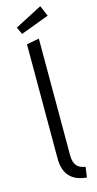

<svg xmlns="http://www.w3.org/2000/svg" viewBox="-143 -979 517 1024"><g transform="rotate(-15 115.5 -467.5)"><path d="M201 6Q76 -5 76 -132V-763L145 -776V-132Q145 -95 160 -75.5Q175 -56 209 -51ZM65 -823 47 -863 197 -941 222 -882Z"/></g></svg>

Font: Ubuntu Sans Condensed
Style: Regular
Weight: 400
Width: 3
Designer: Dalton Maag Ltd
Foundry: Dalton Maag Ltd
Version: Version 1.006; ttfautohint (v1.8.4.7-5d5b)